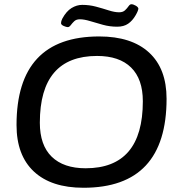

<svg xmlns="http://www.w3.org/2000/svg" viewBox="-20 -879 844 906"><path d="M374 7Q222 7 140 -69.5Q58 -146 58 -289Q58 -707 448 -707Q601 -707 683.5 -631Q766 -555 766 -413Q766 7 374 7ZM384 -85Q654 -85 654 -401Q654 -506 598.5 -560.5Q543 -615 438 -615Q168 -615 168 -300Q168 -194 224 -139.5Q280 -85 384 -85ZM300 -751Q293 -751 280.5 -756.5Q268 -762 268 -770Q268 -779 274 -791Q293 -826 317.5 -841Q342 -856 368 -856Q402 -856 433.5 -847.5Q465 -839 493 -830Q521 -821 542 -821Q560 -821 570 -830.5Q580 -840 586.5 -849.5Q593 -859 600 -859Q609 -859 621 -852Q633 -845 633 -837Q633 -835 630 -827Q627 -819 620 -807Q605 -781 584.5 -767Q564 -753 533 -753Q498 -753 465.5 -762Q433 -771 405 -779.5Q377 -788 357 -788Q340 -788 330.5 -779Q321 -770 314 -760.5Q307 -751 300 -751Z"/></svg>

Font: Asap Semi Expanded Semi Expanded Medium
Style: Italic
Weight: 500
Width: 6
Italic angle: -6°
Designer: Pablo Cosgaya
Foundry: Omnibus-Type
Version: Version 3.001; ttfautohint (v1.8.4.7-5d5b)